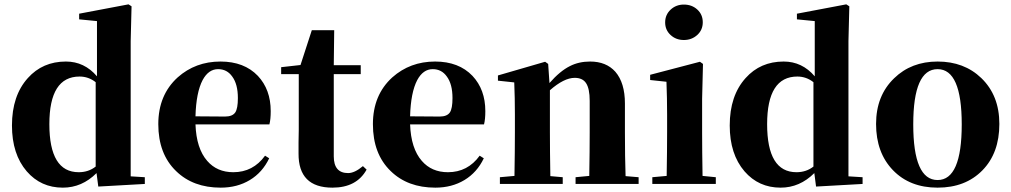

<svg xmlns="http://www.w3.org/2000/svg" viewBox="-20 -846 4651 883"><path d="M269 17Q168 17 103 -58Q35 -137 35 -269Q35 -406 108 -487Q176 -563 283 -563Q368 -563 426 -495V-749L344 -757V-783L571 -826L585 -817L581 -657V-35L646 -31V0L432 12L424 -50Q357 17 269 17ZM342 -54Q387 -54 420 -80V-468Q387 -494 346 -494Q207 -494 207 -275Q207 -54 342 -54Z M995 17Q868 17 790 -59Q708 -138 708 -275Q708 -409 797 -490Q879 -563 994 -563Q1103 -563 1166 -497Q1225 -434 1225 -335Q1225 -297 1219 -274H879Q883 -163 933 -106Q978 -54 1053 -54Q1144 -54 1199 -130L1218 -118Q1187 -53 1129 -18Q1071 17 995 17ZM1015 -310Q1049 -310 1062 -329Q1074 -347 1074 -395Q1074 -459 1048 -494Q1024 -528 983 -528Q939 -528 912 -478Q882 -421 879 -311Z M1509 17Q1352 17 1353 -140Q1353 -159 1353 -192Q1354 -227 1354 -249V-505H1273V-537L1362 -547L1414 -707H1517L1515 -546H1639V-505H1515V-127Q1515 -50 1581 -50Q1611 -50 1649 -82L1666 -66Q1620 17 1509 17Z M1982 17Q1855 17 1777 -59Q1695 -138 1695 -275Q1695 -409 1784 -490Q1866 -563 1981 -563Q2090 -563 2153 -497Q2212 -434 2212 -335Q2212 -297 2206 -274H1866Q1870 -163 1920 -106Q1965 -54 2040 -54Q2131 -54 2186 -130L2205 -118Q2174 -53 2116 -18Q2058 17 1982 17ZM2002 -310Q2036 -310 2049 -329Q2061 -347 2061 -395Q2061 -459 2035 -494Q2011 -528 1970 -528Q1926 -528 1899 -478Q1869 -421 1866 -311Z M2279 0V-31L2346 -37Q2348 -155 2348 -238V-321Q2348 -395 2345 -467L2270 -475V-499L2487 -562L2501 -552L2507 -464Q2555 -519 2601 -542Q2642 -563 2694 -563Q2768 -563 2810 -516Q2854 -465 2854 -370V-238Q2854 -123 2857 -36L2917 -31V0H2627V-31L2690 -37Q2692 -153 2692 -238V-382Q2692 -439 2675 -464Q2659 -488 2623 -488Q2574 -488 2509 -431V-238Q2509 -154 2511 -36L2568 -31V0Z M2980 0V-31L3046 -37Q3048 -155 3048 -238V-318Q3048 -394 3045 -470L2970 -478V-502L3199 -562L3213 -552L3209 -392V-238Q3209 -153 3211 -37L3272 -31V0ZM3125 -825Q3162 -825 3187 -802Q3212 -779 3212 -743.5Q3212 -708 3186.5 -685Q3161 -662 3125 -662Q3089 -662 3064 -685Q3039 -708 3039 -743Q3039 -778 3064 -801.5Q3089 -825 3125 -825Z M3570 17Q3469 17 3404 -58Q3336 -137 3336 -269Q3336 -406 3409 -487Q3477 -563 3584 -563Q3669 -563 3727 -495V-749L3645 -757V-783L3872 -826L3886 -817L3882 -657V-35L3947 -31V0L3733 12L3725 -50Q3658 17 3570 17ZM3643 -54Q3688 -54 3721 -80V-468Q3688 -494 3647 -494Q3508 -494 3508 -275Q3508 -54 3643 -54Z M4009 -276Q4009 -406 4092 -486Q4171 -563 4292 -563Q4414 -563 4493 -487Q4576 -407 4576 -276Q4576 -142 4498 -62.5Q4420 17 4292 17Q4164 17 4086.5 -63.5Q4009 -144 4009 -276ZM4292 -18Q4403 -18 4403 -274Q4403 -528 4292 -528Q4180 -528 4180 -274Q4180 -18 4292 -18Z"/></svg>

Font: GenRyuMin TW H
Style: Regular
Weight: 900
Version: Version 1.501;PS 1;hotconv 16.6.51;makeotf.lib2.5.65220